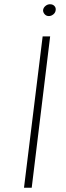

<svg xmlns="http://www.w3.org/2000/svg" viewBox="-20 -876 308 896"><path d="M179 -706H214L128 0H92ZM181 -828Q182 -840 192.5 -848.5Q203 -857 215 -856Q226 -856 233.5 -848.5Q241 -841 240 -830Q239 -817 229 -809Q219 -801 208 -801Q196 -801 188.5 -809.5Q181 -818 181 -828Z"/></svg>

Font: Josefin Sans Thin ExtraLight
Style: Italic
Weight: 250
Italic angle: -7°
Version: Version 2.000